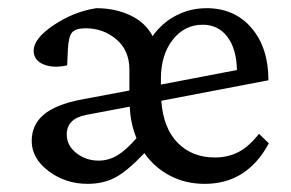

<svg xmlns="http://www.w3.org/2000/svg" viewBox="-20 -448 722 476"><path d="M197.3 7.8Q142.6 7.8 100.6 -23.7Q58.6 -55.2 58.6 -98.6Q58.6 -138.7 88.4 -163.8Q118.2 -189 181.6 -201.2L300.8 -223.6V-275.4Q300.8 -323.2 268.3 -350.6Q235.8 -377.9 192.4 -377.9Q167 -377.9 158.4 -367.2Q149.9 -356.4 148.4 -327.1L146.5 -286.1Q112.8 -278.3 88.1 -288.3Q63.5 -298.3 63.5 -322.3Q63.5 -352.5 113.5 -386Q163.6 -419.4 218.8 -427.7Q265.6 -427.7 303.2 -409.9Q340.8 -392.1 358.4 -358.4Q381.3 -391.1 416.3 -409.4Q451.2 -427.7 492.2 -427.7Q561.5 -427.7 603.5 -378.7Q645.5 -329.6 645.5 -249L379.9 -198.2Q384.8 -130.4 420.4 -94Q456.1 -57.6 512.7 -57.6Q544.9 -57.6 570.8 -70.8Q596.7 -84 622.1 -116.2L646.5 -92.8Q592.8 7.8 487.3 7.8Q440.4 7.8 401.9 -12.2Q363.3 -32.2 337.9 -68.4Q296.4 -24.4 266.4 -8.3Q236.3 7.8 197.3 7.8ZM378.9 -252.9V-238.3L567.4 -274.4Q566.4 -326.7 543.7 -356.7Q521 -386.7 482.4 -386.7Q437.5 -386.7 408.2 -349.4Q378.9 -312 378.9 -252.9ZM145.5 -114.3Q145.5 -87.4 169.2 -68.6Q192.9 -49.8 224.6 -49.8Q249 -49.8 270.8 -62.7Q292.5 -75.7 318.4 -105.5Q303.2 -142.1 301.8 -183.6L193.4 -163.1Q145.5 -153.8 145.5 -114.3Z"/></svg>

Font: Crimson Pro
Style: Regular
Weight: 400
Designer: Jacques Le Bailly
Foundry: Baron von Fonthausen
Version: Version 1.003